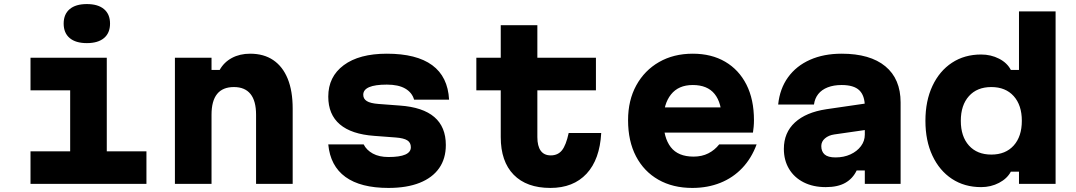

<svg xmlns="http://www.w3.org/2000/svg" viewBox="-20 -904 5290 944"><path d="M130 -620H505V-160H700V0H130V-160H325V-460H130ZM407 -692Q352 -692 322.5 -717Q293 -742 293 -788Q293 -834 322.5 -859Q352 -884 407 -884Q462 -884 491.5 -859Q521 -834 521 -788Q521 -742 491.5 -717Q462 -692 407 -692Z M840 0V-620H1020V-560H1060Q1081 -598 1120 -619Q1159 -640 1210 -640Q1277 -640 1323.5 -608.5Q1370 -577 1394.5 -517Q1419 -457 1419 -370V0H1239V-340Q1239 -408 1211.5 -442Q1184 -476 1130 -476Q1075 -476 1047.5 -442Q1020 -408 1020 -340V0Z M1768 -194Q1782 -166 1813 -149Q1844 -132 1890 -132Q1945 -132 1972.5 -144Q2000 -156 2000 -180Q2000 -203 1982.5 -214Q1965 -225 1926 -228L1820 -236Q1708 -244 1651 -292.5Q1594 -341 1594 -429Q1594 -527 1670 -583.5Q1746 -640 1882 -640Q2028 -640 2105 -583.5Q2182 -527 2188 -414H2016Q2006 -449 1972.5 -468.5Q1939 -488 1882 -488Q1824 -488 1795 -475.5Q1766 -463 1766 -438Q1766 -418 1783.5 -407Q1801 -396 1840 -393L1946 -385Q2059 -377 2115.5 -328.5Q2172 -280 2172 -191Q2172 -124 2139 -77Q2106 -30 2043 -5Q1980 20 1890 20Q1753 20 1678.5 -34Q1604 -88 1594 -194Z M2622 -780V-620H2910V-460H2622V-230Q2622 -186 2638.5 -163Q2655 -140 2688 -140Q2723 -140 2743 -165Q2763 -190 2776 -250H2936Q2929 -120 2864 -50Q2799 20 2686 20Q2569 20 2505.5 -45Q2442 -110 2442 -230V-460H2322V-620H2442V-780Z M3215 -376H3583L3529 -313Q3529 -398 3493.5 -442Q3458 -486 3386 -486Q3316 -486 3279 -439.5Q3242 -393 3242 -313Q3242 -227 3278 -180.5Q3314 -134 3390 -134Q3431 -134 3462.5 -150Q3494 -166 3516 -194H3700Q3675 -126 3629.5 -78Q3584 -30 3521.5 -5Q3459 20 3384 20Q3288 20 3217 -20.5Q3146 -61 3107 -135.5Q3068 -210 3068 -313Q3068 -411 3108.5 -484.5Q3149 -558 3220.5 -599Q3292 -640 3386 -640Q3478 -640 3545.5 -600.5Q3613 -561 3650 -488Q3687 -415 3687 -313Q3687 -297 3685.5 -280.5Q3684 -264 3682 -252H3215Z M4242 -396V-266L4082 -243Q4054 -239 4036 -223.5Q4018 -208 4018 -186Q4018 -159 4034.5 -144.5Q4051 -130 4088 -130Q4129 -130 4161.5 -145Q4194 -160 4213 -185.5Q4232 -211 4232 -242V-380Q4232 -434 4205 -460Q4178 -486 4118 -486Q4079 -486 4049.5 -474.5Q4020 -463 4003 -441.5Q3986 -420 3982 -390H3806Q3814 -468 3854.5 -524Q3895 -580 3962.5 -610Q4030 -640 4118 -640Q4258 -640 4333 -578Q4408 -516 4408 -400V0H4232V-66H4192Q4173 -26 4136 -5Q4099 16 4040 16Q3978 16 3931.5 -7.5Q3885 -31 3859.5 -73.5Q3834 -116 3834 -172Q3834 -252 3888.5 -302Q3943 -352 4043 -367Z M4804 16Q4722 16 4660.5 -24.5Q4599 -65 4564.5 -138.5Q4530 -212 4530 -310Q4530 -408 4564.5 -481.5Q4599 -555 4660.5 -595.5Q4722 -636 4804 -636Q4852 -636 4892 -615.5Q4932 -595 4950 -560H4990V-848H5170V0H4990V-60H4950Q4932 -26 4892 -5Q4852 16 4804 16ZM4854 -144Q4924 -144 4964 -188.5Q5004 -233 5004 -310Q5004 -387 4964 -431.5Q4924 -476 4854 -476Q4784 -476 4744 -431.5Q4704 -387 4704 -310Q4704 -233 4744 -188.5Q4784 -144 4854 -144Z"/></svg>

Font: Martian Mono SemiExpanded ExtraBold
Style: Regular
Weight: 800
Width: 6
Designer: Roman Shamin
Foundry: Evil Martians
Version: Version 1.000